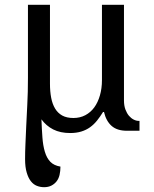

<svg xmlns="http://www.w3.org/2000/svg" viewBox="-20 -538 635 790"><path d="M268.8 9.4Q228.2 9.4 199 -5.4Q169.8 -20.3 150.5 -47Q152 -6.4 154.5 27.2Q156.9 60.9 164.6 86.6Q172.3 112.4 187.1 127.7Q202 143.1 228.7 147.5Q228.7 166.3 225 181.9Q221.3 197.5 212.6 208.4Q204 219.3 191.3 225.7Q178.7 232.2 161.4 232.2Q146 232.2 131.9 226.7Q117.8 221.3 107.2 207.9Q96.5 194.6 89.9 172Q83.2 149.5 83.2 116.8Q83.2 87.6 84.7 54.5Q86.1 21.3 87.9 -18.8Q89.6 -58.9 92.3 -108.2Q95 -157.4 95 -217.8V-518.3H185.6V-193.6Q185.6 -161.4 190.6 -135.6Q195.5 -109.9 206.7 -91.3Q217.8 -72.8 236.1 -62.6Q254.5 -52.5 282.2 -52.5Q309.4 -52.5 331.2 -64.1Q353 -75.7 367.8 -96Q382.7 -116.3 391.1 -145.3Q399.5 -174.3 399.5 -208.4V-518.3H490.1V-124.8Q490.1 -103.5 496 -87.6Q502 -71.8 510.6 -61.6Q519.3 -51.5 530 -46Q540.6 -40.6 551 -40.6H554V0H502Q461.9 0 439.4 -19.8Q416.8 -39.6 407.9 -77.2H404Q392.1 -57.9 379.2 -41.8Q366.3 -25.7 350.5 -14.4Q334.7 -3 314.4 3.2Q294.1 9.4 268.8 9.4Z"/></svg>

Font: Shan Wanhai
Style: Regular
Weight: 400
Designer: Khon Soe Zaw Thu
Foundry: Shan Unicode
Version: Version 1.00 June 3, 2017, initial release